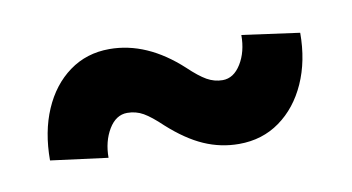

<svg xmlns="http://www.w3.org/2000/svg" viewBox="-39 -486 704 384"><g transform="rotate(-10 313.5 -294.0)"><path d="M420.9 -177.7Q383.8 -177.7 349.9 -192.6Q315.9 -207.5 279.8 -240.2Q258.3 -260.7 243.4 -269.3Q228.5 -277.8 210.9 -277.8Q188 -277.8 173.3 -253.4Q158.7 -229 158.7 -195.8L42.5 -210.9Q42.5 -269 61.8 -313.7Q81.1 -358.4 116.2 -384Q151.4 -409.7 197.8 -409.7Q273.9 -409.7 342.8 -346.2Q363.8 -326.2 378.9 -317.6Q394 -309.1 410.6 -309.1Q433.1 -309.1 448 -333.3Q462.9 -357.4 462.9 -391.6L579.6 -375.5Q579.6 -318.4 559.6 -273.7Q539.6 -229 503.9 -203.4Q468.3 -177.7 420.9 -177.7Z"/></g></svg>

Font: Roboto Slab Black
Style: Regular
Weight: 900
Designer: Google
Version: Version 2.000; ttfautohint (v1.8.1.43-b0c9)